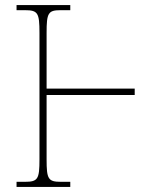

<svg xmlns="http://www.w3.org/2000/svg" viewBox="-20 -734 587 754"><path d="M45 0H256V-20H219C169 -20 163 -31 163 -108V-361H509V-386H163V-605C163 -683 169 -694 218 -694H256V-714H45V-694H78C129 -694 135 -683 135 -605V-108C135 -31 129 -20 78 -20H45Z"/></svg>

Font: Noto Serif SemiCondensed Thin
Style: Regular
Weight: 100
Width: 4
Designer: Monotype Design Team
Foundry: Monotype Imaging Inc.
Version: Version 2.015